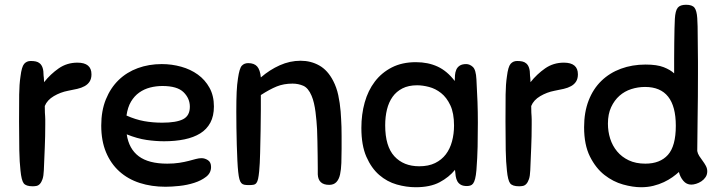

<svg xmlns="http://www.w3.org/2000/svg" viewBox="-20 -777 3008 806"><path d="M66 -61Q62 -96 61 -146Q60 -196 60 -267Q60 -337 60.5 -380Q61 -423 66 -456Q71 -497 81.5 -509Q92 -521 109 -521Q121 -521 130.5 -519Q140 -517 147.5 -510.5Q155 -504 159 -492Q163 -480 163 -459Q163 -455 164 -451Q164 -447 164.5 -442.5Q165 -438 165 -432Q192 -466 226.5 -490Q261 -514 305 -514Q364 -514 364 -465Q364 -447 356.5 -435Q349 -423 335.5 -415.5Q322 -408 304.5 -404Q287 -400 266 -396Q234 -390 206 -373.5Q178 -357 168 -332Q168 -313 168.5 -304Q169 -295 169.5 -289Q170 -283 170 -276Q170 -269 170 -254Q170 -203 168 -158.5Q166 -114 164 -62Q163 -38 158.5 -25Q154 -12 147.5 -5Q141 2 133 3.5Q125 5 117 5Q89 5 79.5 -7.5Q70 -20 66 -61Z M669 -184Q634 -184 595.5 -189.5Q557 -195 512 -213Q521 -152 562.5 -121Q604 -90 682 -90Q710 -90 732.5 -93.5Q755 -97 772 -101.5Q789 -106 802 -109.5Q815 -113 826 -113Q840 -113 853 -104.5Q866 -96 866 -76Q866 -51 845.5 -35Q825 -19 795.5 -9.5Q766 0 733 3.5Q700 7 675 7Q616 7 566.5 -9Q517 -25 481 -57.5Q445 -90 425 -138Q405 -186 405 -250Q405 -312 424.5 -360Q444 -408 478 -441Q512 -474 558.5 -491Q605 -508 659 -508Q701 -508 740.5 -497Q780 -486 810.5 -464Q841 -442 859.5 -408.5Q878 -375 878 -330Q878 -290 863 -262Q848 -234 820.5 -217Q793 -200 754.5 -192Q716 -184 669 -184ZM662 -416Q635 -416 610 -409.5Q585 -403 564.5 -388.5Q544 -374 530 -350.5Q516 -327 511 -292Q549 -275 585 -268.5Q621 -262 661 -262Q720 -262 748.5 -276.5Q777 -291 777 -329Q777 -364 750.5 -390Q724 -416 662 -416Z M1208 -426Q1171 -426 1141.5 -414Q1112 -402 1075 -378Q1075 -357 1075 -316.5Q1075 -276 1074 -228.5Q1073 -181 1072 -135Q1071 -89 1068 -58Q1066 -38 1063.5 -26.5Q1061 -15 1056.5 -9Q1052 -3 1044.5 -1.5Q1037 0 1025 0Q1013 0 1005.5 -1.5Q998 -3 993 -8.5Q988 -14 985 -25Q982 -36 980 -55Q978 -73 976.5 -103Q975 -133 974 -168.5Q973 -204 972.5 -240.5Q972 -277 972 -308Q972 -359 973.5 -391Q975 -423 979 -448Q985 -490 995 -501Q1005 -512 1022 -512Q1047 -512 1059.5 -498Q1072 -484 1075 -452Q1112 -484 1154.5 -503Q1197 -522 1242 -522Q1285 -522 1320.5 -502Q1356 -482 1379 -437Q1393 -410 1400 -377.5Q1407 -345 1410 -309Q1411 -293 1412 -277.5Q1413 -262 1413.5 -244.5Q1414 -227 1414 -205Q1414 -183 1414 -153Q1414 -121 1413 -93Q1412 -65 1407.5 -44.5Q1403 -24 1392 -12.5Q1381 -1 1362 -1Q1316 -1 1314 -45Q1314 -48 1314 -70.5Q1314 -93 1313.5 -123Q1313 -153 1312.5 -184Q1312 -215 1311 -235Q1310 -251 1308.5 -269.5Q1307 -288 1304.5 -307Q1302 -326 1298 -343.5Q1294 -361 1288 -375Q1274 -408 1253 -417Q1232 -426 1208 -426Z M1940 4Q1924 4 1914.5 -1.5Q1905 -7 1900 -16Q1895 -25 1893 -37.5Q1891 -50 1890 -64Q1865 -33 1825.5 -12Q1786 9 1725 9Q1686 9 1645.5 -2.5Q1605 -14 1572 -42.5Q1539 -71 1518 -119Q1497 -167 1497 -240Q1497 -297 1511 -347Q1525 -397 1553.5 -434.5Q1582 -472 1625 -494Q1668 -516 1726 -516Q1777 -516 1817 -497.5Q1857 -479 1889 -437Q1889 -449 1890 -461.5Q1891 -474 1895.5 -484.5Q1900 -495 1910 -501.5Q1920 -508 1937 -508Q1952 -508 1965 -496Q1978 -484 1980 -444Q1983 -391 1984.5 -349Q1986 -307 1986 -262Q1986 -207 1985 -161Q1984 -115 1980 -63Q1978 -40 1974.5 -26.5Q1971 -13 1966 -6.5Q1961 0 1954 2Q1947 4 1940 4ZM1886 -250Q1886 -302 1870.5 -335Q1855 -368 1831.5 -386.5Q1808 -405 1781 -412Q1754 -419 1731 -419Q1695 -419 1669.5 -406Q1644 -393 1628 -370.5Q1612 -348 1604.5 -317.5Q1597 -287 1597 -251Q1597 -163 1635.5 -121Q1674 -79 1740 -79Q1779 -79 1806.5 -92.5Q1834 -106 1851.5 -129Q1869 -152 1877.5 -183.5Q1886 -215 1886 -250Z M2108 -61Q2104 -96 2103 -146Q2102 -196 2102 -267Q2102 -337 2102.5 -380Q2103 -423 2108 -456Q2113 -497 2123.5 -509Q2134 -521 2151 -521Q2163 -521 2172.5 -519Q2182 -517 2189.5 -510.5Q2197 -504 2201 -492Q2205 -480 2205 -459Q2205 -455 2206 -451Q2206 -447 2206.5 -442.5Q2207 -438 2207 -432Q2234 -466 2268.5 -490Q2303 -514 2347 -514Q2406 -514 2406 -465Q2406 -447 2398.5 -435Q2391 -423 2377.5 -415.5Q2364 -408 2346.5 -404Q2329 -400 2308 -396Q2276 -390 2248 -373.5Q2220 -357 2210 -332Q2210 -313 2210.5 -304Q2211 -295 2211.5 -289Q2212 -283 2212 -276Q2212 -269 2212 -254Q2212 -203 2210 -158.5Q2208 -114 2206 -62Q2205 -38 2200.5 -25Q2196 -12 2189.5 -5Q2183 2 2175 3.5Q2167 5 2159 5Q2131 5 2121.5 -7.5Q2112 -20 2108 -61Z M2882 -2Q2862 -2 2848.5 -18Q2835 -34 2830 -55Q2818 -44 2802.5 -33Q2787 -22 2767 -12.5Q2747 -3 2723 3Q2699 9 2671 9Q2637 9 2595.5 -2.5Q2554 -14 2517.5 -42.5Q2481 -71 2456.5 -120Q2432 -169 2432 -243Q2432 -306 2451 -355Q2470 -404 2504.5 -437.5Q2539 -471 2586.5 -488.5Q2634 -506 2690 -506Q2738 -506 2766 -495Q2794 -484 2810 -469Q2810 -496 2810 -530.5Q2810 -565 2810.5 -597.5Q2811 -630 2811.5 -657Q2812 -684 2813 -698Q2815 -732 2825 -744.5Q2835 -757 2860 -757Q2886 -757 2895.5 -744.5Q2905 -732 2907 -701Q2908 -688 2908.5 -666Q2909 -644 2909 -618Q2909 -592 2909.5 -565.5Q2910 -539 2910 -517.5Q2910 -496 2910 -482Q2910 -468 2910 -468Q2910 -366 2908.5 -280Q2907 -194 2907 -143Q2909 -132 2915.5 -122Q2922 -112 2929.5 -102Q2937 -92 2943 -81Q2949 -70 2949 -58Q2949 -44 2942 -33.5Q2935 -23 2924.5 -16Q2914 -9 2902.5 -5.5Q2891 -2 2882 -2ZM2689 -90Q2751 -90 2784 -127Q2817 -164 2817 -249Q2817 -412 2688 -412Q2658 -412 2630 -403Q2602 -394 2580.5 -375Q2559 -356 2545.5 -327Q2532 -298 2532 -258Q2532 -225 2541.5 -195Q2551 -165 2570.5 -141.5Q2590 -118 2619.5 -104Q2649 -90 2689 -90Z"/></svg>

Font: Sniglet
Style: Regular
Weight: 400
Designer: Haley Fiege
Foundry: Haley Fiege, Pablo Impallari, Brenda Gallo
Version: Version 2.000; ttfautohint (v0.95) -l 8 -r 50 -G 200 -x 14 -